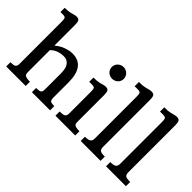

<svg xmlns="http://www.w3.org/2000/svg" viewBox="-65 -1247 1727 1727"><g transform="rotate(45 798.5 -383.0)"><path d="M342.8 -431.6Q262.7 -431.6 212.9 -381.8V-105Q212.9 -74.7 222.7 -66.9Q239.7 -53.7 287.1 -53.7V0H39.1V-53.7Q81.1 -53.7 91.8 -62.3Q102.5 -70.8 105 -80.6Q107.4 -90.3 107.4 -105V-634.8Q107.4 -669.9 101.3 -680.7Q95.2 -691.4 67.9 -691.4H38.1V-745.1Q84 -745.1 110.1 -752.2Q136.2 -759.3 147.2 -762.5Q158.2 -765.6 170.9 -765.6Q196.8 -765.6 204.8 -750.7Q212.9 -735.8 212.9 -703.1V-439.5Q263.2 -483.4 334 -499.5Q356.9 -504.9 378.9 -504.9Q537.1 -504.9 537.1 -294.9V-106Q537.1 -73.7 546.4 -63.7Q555.7 -53.7 597.2 -53.7V0H366.2V-53.7Q410.6 -53.7 419.7 -62.7Q428.7 -71.8 430.2 -81.5Q431.6 -91.3 431.6 -106V-288.6Q431.6 -356.4 418.9 -381.8Q394 -431.6 342.8 -431.6Z M790 -595.2Q758.3 -595.2 736.1 -616.5Q713.9 -637.7 713.9 -668.5Q713.9 -699.7 736.3 -721.4Q758.8 -743.2 790 -743.2Q821.3 -743.2 843.8 -721.4Q866.2 -699.7 866.2 -668.5Q866.2 -637.7 844 -616.5Q821.8 -595.2 790 -595.2ZM665.5 -53.7Q710.9 -53.7 722.4 -62.3Q733.9 -70.8 736.3 -80.6Q738.8 -90.3 738.8 -105V-374Q738.8 -409.2 732.7 -419.9Q726.6 -430.7 699.7 -430.7H664.6V-484.4Q712.4 -484.4 739.7 -491.5Q767.1 -498.5 778.3 -501.7Q789.6 -504.9 802.7 -504.9Q828.1 -504.9 836.2 -490Q844.2 -475.1 844.2 -442.4V-105Q844.2 -74.2 854 -66.4Q870.6 -53.7 917 -53.7V0H665.5Z M986.8 -53.7Q1029.3 -53.7 1045.2 -65.4Q1061 -77.1 1061 -106V-634.8Q1061 -669.9 1054.9 -680.7Q1048.8 -691.4 1021.5 -691.4H981.9V-745.1Q1031.2 -745.1 1059.1 -752.2Q1086.9 -759.3 1098.9 -762.5Q1110.8 -765.6 1124 -765.6Q1149.4 -765.6 1158 -751Q1166.5 -736.3 1166.5 -703.1V-106Q1166.5 -75.7 1179.4 -64.7Q1192.4 -53.7 1239.7 -53.7V0H986.8Z M1309.1 -53.7Q1351.6 -53.7 1367.4 -65.4Q1383.3 -77.1 1383.3 -106V-634.8Q1383.3 -669.9 1377.2 -680.7Q1371.1 -691.4 1343.8 -691.4H1304.2V-745.1Q1353.5 -745.1 1381.3 -752.2Q1409.2 -759.3 1421.1 -762.5Q1433.1 -765.6 1446.3 -765.6Q1471.7 -765.6 1480.2 -751Q1488.8 -736.3 1488.8 -703.1V-106Q1488.8 -75.7 1501.7 -64.7Q1514.6 -53.7 1562 -53.7V0H1309.1Z"/></g></svg>

Font: Arbutus Slab
Style: Regular
Weight: 400
Designer: Karolina Lach
Foundry: Karolina Lach
Version: Version 1.001; ttfautohint (v0.92) -l 10 -r 16 -G 200 -x 7 -